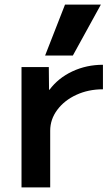

<svg xmlns="http://www.w3.org/2000/svg" viewBox="-20 -810 483 830"><path d="M73 -520H191L192 -422H194Q232 -473 293 -501.5Q354 -530 425 -530V-424Q362 -424 310 -400Q258 -376 227.5 -335Q197 -294 197 -245V0H73ZM175 -570 261 -790H416L295 -570Z"/></svg>

Font: Enso SemiBold
Style: Regular
Weight: 600
Designer: Coji Morishita
Foundry: UNDERFOREST DESIGN
Version: Version 1.000